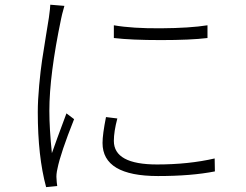

<svg xmlns="http://www.w3.org/2000/svg" viewBox="-20 -767 1040 811"><path d="M460.9 -606.4V-660.2Q539.1 -646.5 660.6 -647.5Q782.2 -648.4 856.4 -660.2V-606.4Q784.2 -597.7 659.7 -597.7Q535.2 -597.7 460.9 -606.4ZM427.7 -272.5 475.6 -266.6Q460.9 -210.9 460.9 -171.9Q460.9 -72.3 643.6 -72.3Q776.4 -72.3 886.7 -97.7L887.7 -43Q788.1 -23.4 647.5 -23.4Q413.1 -23.4 413.1 -163.1Q413.1 -199.2 427.7 -272.5ZM192.4 -747.1 252 -742.2Q240.2 -700.2 238.3 -688.5Q188.5 -450.2 188.5 -298.8Q188.5 -222.7 199.2 -120.1Q216.8 -170.9 260.7 -288.1L293 -263.7Q235.4 -119.1 222.7 -54.7Q216.8 -29.3 218.8 -11.7Q218.8 -8.8 219.7 2.4Q220.7 13.7 221.7 18.6L174.8 23.4Q139.6 -106.4 139.6 -293Q139.6 -342.8 145.5 -406.7Q151.4 -470.7 157.7 -512.2Q164.1 -553.7 174.3 -617.2Q184.6 -680.7 186.5 -692.4Q192.4 -735.4 192.4 -747.1Z"/></svg>

Font: GenEi Gothic M Light
Style: Regular
Weight: 300
Designer: o_tamon (Modified); [Source Han Sans]
Ryoko NISHIZUKA  (kana & ideographs); Paul D. Hunt (Latin, Greek & Cyrillic); Wenl
Version: Version 1.1a;Original Version 1.004